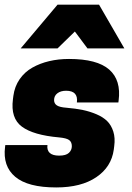

<svg xmlns="http://www.w3.org/2000/svg" viewBox="-22 -800 572 834"><path d="M228 -589.8H67.9L228 -779.8H408.2L518.1 -589.8H357.9L303.2 -663.1ZM234.9 -124Q264.6 -124 277.3 -136Q290 -147.9 290 -165Q290 -183.1 278.3 -191.7Q266.6 -200.2 234.9 -203.1Q123 -212.9 73.2 -249.8Q23.4 -286.6 34.2 -369.1L36.1 -383.8Q41.5 -424.3 63.2 -455.8Q85 -487.3 118.2 -506.1Q151.4 -524.9 191.7 -534.4Q231.9 -543.9 277.8 -543.9Q399.9 -543.9 452.4 -497.8Q504.9 -451.7 493.2 -362.8L492.2 -355H312Q318.4 -405.8 265.1 -405.8Q241.7 -405.8 227.3 -394.8Q212.9 -383.8 212.9 -365.2Q212.9 -350.1 225.3 -342Q237.8 -334 267.1 -332Q306.6 -328.6 337.4 -322.3Q368.2 -315.9 397 -303.7Q425.8 -291.5 443.6 -273.9Q461.4 -256.3 470.2 -228.5Q479 -200.7 474.1 -165L472.2 -149.9Q461.9 -74.7 396.2 -30.3Q330.6 14.2 222.2 14.2Q99.1 14.2 44.2 -32Q-10.7 -78.1 0 -162.1L1 -169.9H184.1Q181.2 -147.9 193.8 -136Q206.5 -124 234.9 -124Z"/></svg>

Font: Cooper Hewitt
Style: Heavy Italic
Weight: 714
Designer: Village Type and Design LLC
Foundry: Cooper Hewitt Smithsonian Design Museum
Version: 1.000